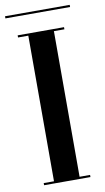

<svg xmlns="http://www.w3.org/2000/svg" viewBox="-110 -839 482 883"><g transform="rotate(-10 131.0 -398.0)"><path d="M22 0V-10H70V-690H22V-700H238.5V-690H189.5V-10H238.5V0ZM-20 -786.5V-796.5H282V-786.5Z"/></g></svg>

Font: Imbue 100pt
Style: Bold
Weight: 700
Designer: Tyler Finck
Foundry: Etcetera Type Company
Version: Version 1.102; ttfautohint (v1.8.3)